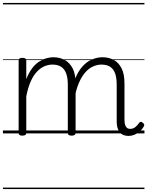

<svg xmlns="http://www.w3.org/2000/svg" viewBox="-20 -909 1004 1308"><path d="M856 17Q837 17 821.5 11Q806 5 796 -7.5Q786 -20 780.5 -38Q775 -56 775 -81V-332Q775 -376 765 -406.5Q755 -437 732 -453Q709 -469 671 -469Q643 -469 614.5 -456.5Q586 -444 561 -416Q536 -388 516.5 -342Q497 -296 486 -229H462Q468 -311 489.5 -366.5Q511 -422 541.5 -456Q572 -490 608 -504.5Q644 -519 678 -519Q721 -519 754.5 -501Q788 -483 808 -444Q828 -405 828 -341V-93Q828 -73 832 -59.5Q836 -46 844.5 -38.5Q853 -31 866 -31Q878 -31 888 -35Q898 -39 908 -48.5Q918 -58 928 -72Q933 -79 940 -79Q947 -79 953 -72Q960 -68 962 -61Q964 -54 960 -48Q949 -28 932 -13.5Q915 1 895.5 9Q876 17 856 17ZM132 15Q119 15 113 10.5Q107 6 107 -4V-496Q107 -506 113 -510.5Q119 -515 132 -515Q146 -515 152.5 -510.5Q159 -506 159 -496V-370Q176 -413 198 -442.5Q220 -472 245.5 -488.5Q271 -505 296 -512Q321 -519 343 -519Q386 -519 420 -501Q454 -483 474.5 -444Q495 -405 495 -341V-4Q495 6 488 10.5Q481 15 468 15Q454 15 448 10.5Q442 6 442 -4V-332Q442 -376 431.5 -406.5Q421 -437 398 -453Q375 -469 337 -469Q310 -469 283.5 -458Q257 -447 232.5 -421.5Q208 -396 189.5 -355Q171 -314 159 -253V-4Q159 6 152.5 10.5Q146 15 132 15ZM0 369H964V379H0ZM0 -20H964V0H0ZM0 -505H964V-500H0ZM0 -889H964V-879H0Z"/></svg>

Font: Playwrite HR Lijeva Guides
Style: Regular
Weight: 400
Designer: Veronika Burian, José Scaglione
Foundry: TypeTogether
Version: Version 1.003